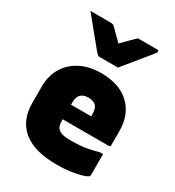

<svg xmlns="http://www.w3.org/2000/svg" viewBox="-202 -961 1003 1098"><g transform="rotate(30 300.0 -412.0)"><path d="M368 -639H247Q240 -639 234.5 -643Q229 -647 217 -661Q210 -670 193 -690.5Q176 -711 154 -738Q132 -765 110 -792Q88 -819 70 -841H202Q213 -841 218.5 -839Q224 -837 231 -830L301 -760H302Q330 -788 348 -806.5Q366 -825 383 -841H510Q521 -841 521 -832Q521 -828 518 -823.5Q515 -819 503 -804Q492 -791 473.5 -768Q455 -745 434.5 -720Q414 -695 396 -673Q378 -651 368 -639ZM302 -564Q424 -564 490.5 -500Q557 -436 557 -329V-235Q557 -225 546 -225H242V-217Q242 -200 245.5 -186.5Q249 -173 258 -164Q269 -153 290.5 -147.5Q312 -142 353 -143Q400 -143 440 -149.5Q480 -156 522 -168H542V-28Q542 -24 538 -20Q530 -12 502 -3.5Q474 5 432.5 11Q391 17 342 17Q194 17 119.5 -44Q45 -105 45 -219V-328Q45 -397 76 -450Q107 -503 165 -533.5Q223 -564 302 -564ZM309 -406Q242 -406 242 -338V-321H375V-336Q375 -373 359 -389Q342 -406 309 -406Z"/></g></svg>

Font: Recursive Mn Lnr St Blk
Style: Regular
Weight: 900
Monospace: yes
Version: Version 1.079;hotconv 1.0.112;makeotfexe 2.5.65598; ttfautoh